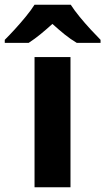

<svg xmlns="http://www.w3.org/2000/svg" viewBox="-71 -786 442 806"><path d="M224.9 0H74V-546.4H224.9ZM226.1 -766Q240.5 -743.4 263 -715.9Q285.5 -688.4 309.4 -662.5Q333.3 -636.6 351.1 -618.8V-606H251.3Q225.3 -621.4 200.3 -641.5Q175.4 -661.7 149 -685.6Q122.6 -661.7 98.9 -642.3Q75.3 -623 49.3 -606H-51V-618.8Q-32 -637.6 -8.5 -663.3Q15 -689 37.3 -716.2Q59.6 -743.4 73.8 -766Z"/></svg>

Font: Noto Sans Khmer
Style: Regular
Weight: 400
Designer: Danh Hong and the Monotype Design Team
Foundry: Monotype Imaging Inc.
Version: Version 2.003